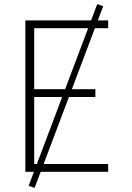

<svg xmlns="http://www.w3.org/2000/svg" viewBox="-20 -834 640 932"><path d="M103 0V-735H505V-697H146V-401H443V-363H146V-38H505V0ZM148 78 119 68 452 -814 481 -804Z"/></svg>

Font: Iosevka SS04 XLt Ex
Style: Regular
Weight: 200
Width: 7
Monospace: yes
Designer: Belleve Invis
Foundry: Belleve Invis
Version: Version 19.0.0; ttfautohint (v1.8.4)